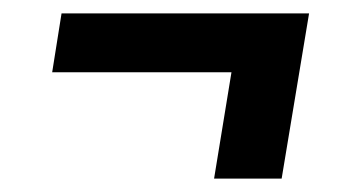

<svg xmlns="http://www.w3.org/2000/svg" viewBox="-20 -404 540 287"><path d="M300 -137 326 -296H58L72 -384H442L401 -137Z"/></svg>

Font: Iosevka Slab Semibold Oblique
Style: Regular
Weight: 600
Italic angle: -9°
Monospace: yes
Designer: Belleve Invis
Foundry: Belleve Invis
Version: Version 11.1.1; ttfautohint (v1.8.3)